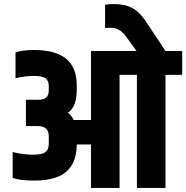

<svg xmlns="http://www.w3.org/2000/svg" viewBox="-20 -921 913 941"><path d="M791 -671H873V-554H791V0H651V-554H566V0H426V-213H356V-207Q355 -124 305.5 -80Q256 -36 146 -36Q79 -36 42 -49V-176Q90 -163 145 -163Q185 -163 201.5 -174.5Q218 -186 219 -213V-254Q219 -303 166 -303H107V-432H166Q194 -432 206.5 -443Q219 -454 219 -478V-499Q219 -526 202.5 -537.5Q186 -549 146 -549Q100 -549 56 -537V-664Q91 -676 147 -676Q356 -676 356 -505V-478Q356 -398 313 -368Q330 -357 341 -333H426V-671H649L597 -743Q567 -785 521 -785Q505 -785 495 -784V-898Q518 -901 540 -901Q591 -901 627 -882.5Q663 -864 697 -813Z"/></svg>

Font: Khand Black
Style: Regular
Weight: 900
Designer: Sanchit Sawaria and Jyotish Sonowal (Devanagari), Satya Rajpurohit (Latin)
Foundry: Indian Type Foundry
Version: Version 2.000;PS 1.0;hotconv 1.0.79;makeotf.lib2.5.61930